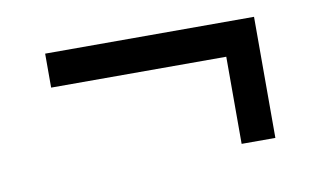

<svg xmlns="http://www.w3.org/2000/svg" viewBox="-41 -462 683 408"><g transform="rotate(-10 300.0 -258.5)"><path d="M524.9 -389.2V-127.9H452.1V-315.9H74.2V-389.2Z"/></g></svg>

Font: Apple Sans Adjectives
Style: Regular
Weight: 400
Monospace: yes
Foundry: Apple Sans Adjectives
Version: Version 0.01